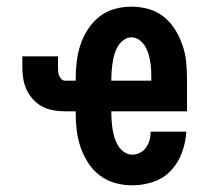

<svg xmlns="http://www.w3.org/2000/svg" viewBox="-20 -548 640 576"><path d="M377 8Q351 8 325.5 1Q300 -6 279 -22Q258 -38 244 -60Q230 -82 221.5 -107Q213 -132 210 -158Q207 -184 207 -210V-214H175Q158 -214 140.5 -217Q123 -220 107.5 -228Q92 -236 80 -249Q68 -262 60.5 -277.5Q53 -293 50 -310.5Q47 -328 47 -345V-379H154V-345Q154 -339 154.5 -333Q155 -327 157.5 -321Q160 -315 164.5 -310.5Q169 -306 175 -306H207V-310Q207 -336 210 -362Q213 -388 221 -412.5Q229 -437 243 -459Q257 -481 277.5 -497.5Q298 -514 323 -521Q348 -528 374 -528Q400 -528 425.5 -521Q451 -514 471.5 -497.5Q492 -481 505.5 -459Q519 -437 527.5 -412.5Q536 -388 538.5 -362Q541 -336 541 -310V-214H314V-210Q314 -197 315 -184Q316 -171 318 -158.5Q320 -146 324 -133.5Q328 -121 335 -110Q342 -99 353 -91.5Q364 -84 377 -84Q389 -84 400.5 -90Q412 -96 419 -106.5Q426 -117 429 -129Q432 -141 432 -153H539Q537 -121 526 -90.5Q515 -60 493 -36.5Q471 -13 440 -2.5Q409 8 377 8ZM434 -306V-310Q434 -323 433.5 -335.5Q433 -348 431 -361Q429 -374 425.5 -386Q422 -398 415.5 -409Q409 -420 398 -428Q387 -436 374 -436Q362 -436 351 -428Q340 -420 333.5 -409Q327 -398 323.5 -386Q320 -374 318 -361Q316 -348 315 -335.5Q314 -323 314 -310V-306Z"/></svg>

Font: Iosevka SS04 Semibold Extended
Style: Regular
Weight: 600
Width: 7
Monospace: yes
Designer: Belleve Invis
Foundry: Belleve Invis
Version: Version 19.0.0; ttfautohint (v1.8.4)